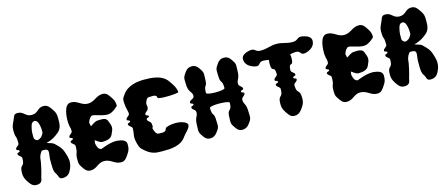

<svg xmlns="http://www.w3.org/2000/svg" viewBox="-41 -1000 3358 1439"><g transform="rotate(-15 1637.5 -280.0)"><path d="M204 -323C188 -323 178 -339 178 -349V-356V-384C178 -390 179 -397 180 -405C186 -432 188 -465 216 -467H218C242 -467 249 -429 252 -405C253 -400 253 -395 253 -390C253 -381.5 253.2 -376.1 253.2 -372.4C253.2 -361.1 251.5 -364.5 238 -342C236 -339 219 -323 204 -323ZM378 -181C368 -213 352 -229 328 -253C306 -277 288 -274 262 -285C310 -296 336 -316 362 -337C392 -362 394 -396 394 -427V-445C394 -470 390 -488 374 -510C356 -536 344 -558 310 -558C262 -558 262 -516 210 -516C160 -516 158 -558 110 -558C76 -558 80 -537 66 -510C55 -486 46 -470 46 -445C46 -367 58 -413 58 -337C58 -318 30 -316 30 -297C30 -286 52 -291 52 -279C52 -268 30 -272 30 -261C30 -242 58 -240 58 -221C58 -145 26 -191 26 -113C26 -88 32 -70 46 -48C64 -22 76 0 110 0C158 0 153 -34 158 -49C166 -70 188 -163 188 -187C188 -196 204 -238 218 -239H230C240 -239 248 -238 256 -231C260 -228 261.3 -221.4 261.3 -213.4C261.3 -197.3 256 -175.3 256 -164C256 -150.8 255.9 -139.1 255.9 -128.6C255.9 -86.7 257.2 -64.6 270 -47C288 -21 280 1 312 1C362 1 372 -34 380 -48C390 -69 394 -89 394 -109C394 -132 384 -164 378 -181Z M464 -166C459 -145 455 -147 453 -120V-113C453 -108 452.9 -103.3 452.9 -98.8C452.9 -80.6 454.2 -65.6 467 -48C483 -23 497 0 527 0H529C579 0 593 -42 643 -42C695 -42 715 0 765 0H767C797 0 811 -23 827 -48C843 -70 847 -88 847 -113V-120C847 -153 807 -161 775 -164H766C716 -164 650 -135 649 -135C624 -137 617 -163 612 -189C614 -202 615 -199 615 -210C615 -211 616 -211 616 -211C620 -211 647 -184 668 -184H669C699 -185 735 -188 749 -219C761 -247 766 -254 766 -272C766 -289 761 -297 751 -325C743 -345 724 -349 704 -349C694 -349 683 -348 673 -348C651 -347 621 -320 616 -320C616 -320 615 -320 615 -321C615 -333.2 610.4 -339.6 610.4 -347.2C610.4 -349.6 610.8 -352.1 612 -355C619 -374 633 -394 645 -395H647C647.5 -395 647.9 -395 648.4 -395C669.9 -395 712 -374 756 -372C761 -372 766 -372 771 -373C803 -377 843 -416 843 -418C843 -443 839 -461 823 -483C807 -508 793 -531 763 -531H761C711 -531 691 -489 639 -489C589 -489 567 -531 519 -531H515C459 -531 457 -425 457 -400V-393C458 -381 459 -371 461 -361C465 -343 467 -344 467 -322C467 -303 439 -301 439 -282C439 -271 461 -275 461 -264C461 -253 439 -257 439 -246C439 -227 467 -225 467 -206C467 -192 466 -179 464 -166Z M935 -62C994.1 -0.9 1034.5 0 1082.4 0C1083.9 0 1085.5 0 1087 0H1092C1144 0 1232 -1 1271 -64C1283 -82.3 1324.2 -114.7 1324.2 -139.7C1324.2 -146 1321.5 -151.9 1315 -157C1294.4 -173 1263.4 -178.8 1234 -178.8C1191.8 -178.8 1153 -167 1153 -157C1153 -155 1152 -153 1151 -151C1145.6 -136.8 1132.4 -134.5 1117.2 -134.5C1110 -134.5 1102.4 -135 1095 -135H1093C1073 -135 1063 -161 1057 -185C1060 -200 1063 -185 1063 -202C1063 -208 1062 -214 1061 -221C1058 -240 1033 -243 1033 -262C1033 -273 1055 -269 1055 -280C1055 -291 1033 -287 1033 -298C1033 -317 1058 -319 1061 -338C1062 -345 1063 -341 1063 -347C1063 -362 1061 -360 1060 -374C1065 -396 1074 -418 1093 -418H1095C1105 -418 1114 -419 1123 -419C1137 -419 1153 -414 1153 -397C1153 -390 1184.2 -387.2 1219.2 -387.2C1264 -387.2 1315 -391.8 1315 -397.9C1315 -397.9 1315 -398 1315 -398C1311 -438 1286 -469 1271 -491C1228 -554 1138 -554 1087 -554C1037 -554 960 -543 921 -485C906 -463 901 -460 901 -435V-428C902 -404 906 -383 911 -364C913 -345 915 -359 915 -338C915 -319 887 -317 887 -298C887 -287 909 -291 909 -280C909 -269 887 -273 887 -262C887 -243 915 -241 915 -222C915 -198.5 907.9 -172.3 907.9 -151.8C907.9 -150.5 907.9 -149.2 908 -148C909 -129 918 -80 935 -62Z M1513 -221C1513 -230 1549 -235.2 1585 -235.2C1621 -235.2 1667 -230.5 1667 -221C1666 -145 1635 -191 1635 -113C1635 -103 1634.2 -94.1 1634.2 -85.7C1634.2 -73 1636 -61.2 1645 -48C1662 -23 1673 0 1707 0C1740 0 1757 -21 1775 -48C1784 -61.2 1785.8 -73 1785.8 -85.7C1785.8 -94.1 1785 -103 1785 -113C1785 -187.9 1762.9 -178.9 1762.9 -216.1C1762.9 -240.3 1791 -240.3 1791 -261C1791 -272 1769 -268 1769 -279C1769 -290 1791 -286 1791 -297C1791 -317.7 1762.9 -317.7 1762.9 -341.9C1762.9 -379.1 1785 -370.1 1785 -445C1785 -455 1785.8 -463.9 1785.8 -472.3C1785.8 -485 1784 -496.8 1775 -510C1758 -536 1745 -558 1712 -558C1675 -558 1663 -537 1645 -510C1636 -496.8 1634.2 -485 1634.2 -472.3C1634.2 -463.9 1635 -455 1635 -445C1635 -367 1656 -413 1657 -337C1657 -327.5 1621 -322.8 1585 -322.8C1549 -322.8 1513 -328 1513 -337C1514 -413 1535 -367 1535 -445C1535 -455 1535.8 -463.9 1535.8 -472.3C1535.8 -485 1534 -496.8 1525 -510C1508 -536 1495 -558 1462 -558C1425 -558 1413 -537 1395 -510C1386 -496.8 1384.2 -485 1384.2 -472.3C1384.2 -463.9 1385 -455 1385 -445C1385 -369.2 1417.1 -380.3 1417.1 -340.6C1417.1 -314.9 1379 -320.4 1379 -297C1379 -286 1401 -290 1401 -279C1401 -268 1379 -272 1379 -261C1379 -240.3 1407.1 -240.3 1407.1 -216.1C1407.1 -178.9 1385 -187.9 1385 -113C1385 -103 1384.2 -94.1 1384.2 -85.7C1384.2 -73 1386 -61.2 1395 -48C1412 -23 1423 0 1457 0C1490 0 1507 -21 1525 -48C1534 -61.2 1535.8 -73 1535.8 -85.7C1535.8 -94.1 1535 -103 1535 -113C1535 -191 1514 -145 1513 -221Z M2168.5 -337C2169.5 -413 2200.5 -347 2200.5 -425C2200.5 -435.4 2199.6 -444.6 2197.5 -453.4C2211 -457.2 2225.6 -460 2243.5 -460C2280.4 -460 2270.3 -432.2 2299.2 -432.2C2303.2 -432.2 2307.6 -432.8 2312.5 -434C2351.6 -444 2386.7 -467 2386.7 -509.9C2386.7 -540.2 2353.2 -554.2 2322.5 -560C2317.4 -561 2312.7 -561.4 2308.4 -561.4C2276.7 -561.4 2281.3 -538.9 2243.5 -538C2242.1 -538 2240.8 -538 2239.4 -538C2188.4 -538 2166.2 -556 2117.5 -556C2070.7 -556 2044.8 -538 1993.6 -538C1992.3 -538 1990.9 -538 1989.5 -538C1951.7 -538.9 1956.3 -561.4 1924.6 -561.4C1920.3 -561.4 1915.6 -561 1910.5 -560C1879.8 -554.2 1846.3 -540.2 1846.3 -509.9C1846.3 -467 1881.4 -444 1920.5 -434C1925.4 -432.8 1929.8 -432.2 1933.8 -432.2C1962.7 -432.2 1952.6 -460 1989.5 -460C2006.3 -460 2020.5 -457.5 2033.6 -454.1C2031.4 -445.1 2030.5 -435.7 2030.5 -425C2030.5 -347 2061.5 -413 2062.5 -337C2062.5 -318 2034.5 -316 2034.5 -297C2034.5 -286 2056.5 -291 2056.5 -279C2056.5 -268 2034.5 -272 2034.5 -261C2034.5 -242 2062.5 -240 2062.5 -221C2061.5 -145 2030.5 -191 2030.5 -113C2030.5 -88 2035.5 -70 2050.5 -48C2068.5 -22 2078.5 0 2112.5 0C2145.5 0 2162.5 -22 2180.5 -48C2195.5 -70 2200.5 -88 2200.5 -113C2200.5 -191 2169.5 -145 2168.5 -221C2168.5 -240 2196.5 -242 2196.5 -261C2196.5 -272 2174.5 -268 2174.5 -279C2174.5 -291 2196.5 -286 2196.5 -297C2196.5 -316 2168.5 -318 2168.5 -337Z M2452 -166C2447 -145 2443 -147 2441 -120V-113C2441 -108 2440.9 -103.3 2440.9 -98.8C2440.9 -80.6 2442.2 -65.6 2455 -48C2471 -23 2485 0 2515 0H2517C2567 0 2581 -42 2631 -42C2683 -42 2703 0 2753 0H2755C2785 0 2799 -23 2815 -48C2831 -70 2835 -88 2835 -113V-120C2835 -153 2795 -161 2763 -164H2754C2704 -164 2638 -135 2637 -135C2612 -137 2605 -163 2600 -189C2602 -202 2603 -199 2603 -210C2603 -211 2604 -211 2604 -211C2608 -211 2635 -184 2656 -184H2657C2687 -185 2723 -188 2737 -219C2749 -247 2754 -254 2754 -272C2754 -289 2749 -297 2739 -325C2731 -345 2712 -349 2692 -349C2682 -349 2671 -348 2661 -348C2639 -347 2609 -320 2604 -320C2604 -320 2603 -320 2603 -321C2603 -333.2 2598.4 -339.6 2598.4 -347.2C2598.4 -349.6 2598.8 -352.1 2600 -355C2607 -374 2621 -394 2633 -395H2635C2635.5 -395 2635.9 -395 2636.4 -395C2657.9 -395 2700 -374 2744 -372C2749 -372 2754 -372 2759 -373C2791 -377 2831 -416 2831 -418C2831 -443 2827 -461 2811 -483C2795 -508 2781 -531 2751 -531H2749C2699 -531 2679 -489 2627 -489C2577 -489 2555 -531 2507 -531H2503C2447 -531 2445 -425 2445 -400V-393C2446 -381 2447 -371 2449 -361C2453 -343 2455 -344 2455 -322C2455 -303 2427 -301 2427 -282C2427 -271 2449 -275 2449 -264C2449 -253 2427 -257 2427 -246C2427 -227 2455 -225 2455 -206C2455 -192 2454 -179 2452 -166Z M3058 -323C3042 -323 3032 -339 3032 -349V-356V-384C3032 -390 3033 -397 3034 -405C3040 -432 3042 -465 3070 -467H3072C3096 -467 3103 -429 3106 -405C3107 -400 3107 -395 3107 -390C3107 -381.5 3107.2 -376.1 3107.2 -372.4C3107.2 -361.1 3105.5 -364.5 3092 -342C3090 -339 3073 -323 3058 -323ZM3232 -181C3222 -213 3206 -229 3182 -253C3160 -277 3142 -274 3116 -285C3164 -296 3190 -316 3216 -337C3246 -362 3248 -396 3248 -427V-445C3248 -470 3244 -488 3228 -510C3210 -536 3198 -558 3164 -558C3116 -558 3116 -516 3064 -516C3014 -516 3012 -558 2964 -558C2930 -558 2934 -537 2920 -510C2909 -486 2900 -470 2900 -445C2900 -367 2912 -413 2912 -337C2912 -318 2884 -316 2884 -297C2884 -286 2906 -291 2906 -279C2906 -268 2884 -272 2884 -261C2884 -242 2912 -240 2912 -221C2912 -145 2880 -191 2880 -113C2880 -88 2886 -70 2900 -48C2918 -22 2930 0 2964 0C3012 0 3007 -34 3012 -49C3020 -70 3042 -163 3042 -187C3042 -196 3058 -238 3072 -239H3084C3094 -239 3102 -238 3110 -231C3114 -228 3115.3 -221.4 3115.3 -213.4C3115.3 -197.3 3110 -175.3 3110 -164C3110 -150.8 3109.9 -139.1 3109.9 -128.6C3109.9 -86.7 3111.2 -64.6 3124 -47C3142 -21 3134 1 3166 1C3216 1 3226 -34 3234 -48C3244 -69 3248 -89 3248 -109C3248 -132 3238 -164 3232 -181Z"/></g></svg>

Font: Chromatic Etruscan
Style: Regular
Weight: 400
Version: Version 000.910